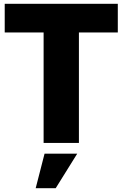

<svg xmlns="http://www.w3.org/2000/svg" viewBox="-20 -757 649 1017"><path d="M211 0V-585H5V-737H604V-585H398V0ZM169 240 216 57H389L275 240Z"/></svg>

Font: Tomorrow
Style: Bold
Weight: 700
Designer: Tony de Marco, Monica Rizzolli
Foundry: Just in Type
Version: Version 2.002